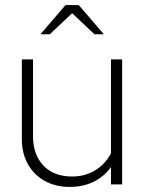

<svg xmlns="http://www.w3.org/2000/svg" viewBox="-20 -726 569 756"><path d="M254 10Q199 10 156.5 -13.5Q114 -37 90 -79.5Q66 -122 66 -178V-492H110V-190Q110 -117 151 -74Q192 -31 264 -31Q314 -31 354 -55Q394 -79 417 -122V-492H461V0H417V-68Q359 10 254 10ZM352 -591 264 -674 176 -591H139L238 -706H290L389 -591Z"/></svg>

Font: Red Hat Display VF
Style: Regular
Weight: 300
Designer: Pentagram, MCKL
Foundry: Pentagram, MCKL
Version: Version 1.023